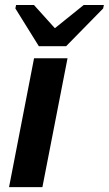

<svg xmlns="http://www.w3.org/2000/svg" viewBox="-20 -767 446 787"><path d="M17.1 0 119.6 -528.3H256.8L153.8 0ZM251 -577.6H139.2L43 -732.4L45.9 -746.6H119.1L204.1 -652.3H206.1L323.2 -746.6H405.8L402.8 -732.4Z"/></svg>

Font: Liberation Sans
Style: Bold Italic
Weight: 700
Italic angle: -12°
Designer: Steve Matteson
Foundry: Ascender Corporation
Version: Version 2.1.5